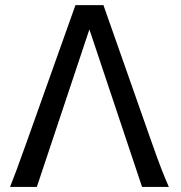

<svg xmlns="http://www.w3.org/2000/svg" viewBox="-20 -733 711 753"><path d="M537.1 0H642.1C624.5 -40 606.9 -83.5 573.7 -178.2L385.7 -712.9H275.9L85.4 -178.2C51.8 -84 35.6 -40 19.5 0H124.5L330.6 -617.7Z"/></svg>

Font: Andika
Style: Regular
Weight: 400
Designer: Victor Gaultney, Annie Olsen, Julie Remington, Don Collingsworth, Eric Hays
Foundry: SIL International
Version: Version 1.000